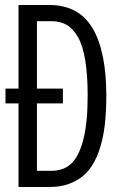

<svg xmlns="http://www.w3.org/2000/svg" viewBox="-20 -749 479 769"><path d="M2 -335V-394H54.2V-729H176.8Q295.4 -729 350.6 -636.2Q405.8 -543.5 405.8 -365.2Q405.8 -297.9 399.2 -244.4Q392.6 -190.9 376.5 -144.3Q360.4 -97.7 334.5 -66.4Q308.6 -35.2 268.8 -17.6Q229 0 176.8 0H54.2V-335ZM127.9 -64.9H187Q233.9 -64.9 264.9 -93.3Q295.9 -121.6 313.5 -189.2Q331.1 -256.8 331.1 -366.2Q331.1 -449.7 321.3 -508.3Q311.5 -566.9 292.2 -600.6Q272.9 -634.3 247.3 -649.2Q221.7 -664.1 187 -664.1H127.9V-394H231.9V-335H127.9Z"/></svg>

Font: Lumene Sans Condensed
Style: Regular
Weight: 400
Width: 3
Designer: Deni Anggara
Version: Version 1.003;Glyphs 3.1.2 (3151)